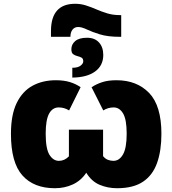

<svg xmlns="http://www.w3.org/2000/svg" viewBox="-20 -988 913 1017"><path d="M378 -968Q408 -968 436 -959Q464 -950 491.5 -938Q519 -926 549 -917Q579 -908 614 -908H622V-793H615Q551 -793 509 -806Q467 -819 440 -832Q413 -845 394 -845Q375 -845 364 -831Q353 -817 353 -793H250V-823Q250 -968 378 -968ZM441 -788Q482 -788 504.5 -763Q527 -738 527 -697Q527 -641 484 -609.5Q441 -578 363 -577V-629Q392 -629 406.5 -640Q421 -651 421 -663Q421 -678 411.5 -683Q402 -688 389.5 -691Q377 -694 367.5 -701Q358 -708 358 -727Q358 -753 378.5 -770.5Q399 -788 441 -788ZM271 9Q159 9 98.5 -59Q38 -127 38 -279Q38 -380 68.5 -442.5Q99 -505 152.5 -534Q206 -563 276 -563Q319 -563 351 -553Q383 -543 407 -526L346 -403Q321 -419 291 -419Q258 -419 240 -386Q222 -353 222 -280Q222 -200 242 -168Q262 -136 292 -136Q322 -136 345 -160V-301H526V-161Q537 -147 551.5 -141.5Q566 -136 581 -136Q612 -136 631.5 -170Q651 -204 651 -280Q651 -355 632 -387Q613 -419 582 -419Q552 -419 527 -403L465 -526Q491 -543 522 -553Q553 -563 597 -563Q705 -563 770 -495.5Q835 -428 835 -279Q835 -190 812 -125Q789 -60 737.5 -25.5Q686 9 600 9Q551 9 508 -9Q465 -27 437 -73Q409 -31 365.5 -11Q322 9 271 9Z"/></svg>

Font: Noto Sans SemiCondensed Black
Style: Regular
Weight: 900
Width: 4
Designer: Monotype Design Team
Foundry: Monotype Imaging Inc.
Version: Version 2.013; ttfautohint (v1.8.4.7-5d5b)